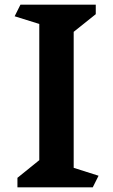

<svg xmlns="http://www.w3.org/2000/svg" viewBox="-20 -806 487 826"><path d="M379 0H55V-41L149 -117V-703L43 -736L68 -786H392V-745L297 -669V-84L404 -50Z"/></svg>

Font: Inknut Antiqua SemiBold
Style: Regular
Weight: 600
Designer: Claus Eggers Sørensen
Foundry: Claus Eggers Sørensen
Version: Version 1.003; ttfautohint (v1.8.2) -l 8 -r 50 -G 200 -x 14 